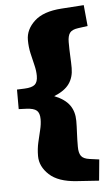

<svg xmlns="http://www.w3.org/2000/svg" viewBox="-59 -786 554 949"><g transform="rotate(-5 218.0 -311.5)"><path d="M28.5 -263V-360L66 -361.5Q103 -363 117.5 -375.8Q132 -388.5 132 -419Q132 -444 125 -472.2Q118 -500.5 110.8 -532.2Q103.5 -564 103.5 -599.5Q103.5 -651.5 147.8 -692.5Q192 -733.5 282.5 -739.5L393.5 -747L403.5 -642.5L356 -636Q325.5 -632 314.5 -617Q303.5 -602 303.5 -571Q303.5 -535 305.2 -501.8Q307 -468.5 307 -442.5Q307 -396.5 284.2 -364.5Q261.5 -332.5 209 -311.5Q261.5 -290.5 284.2 -258.5Q307 -226.5 307 -180.5Q307 -154.5 305.2 -121.2Q303.5 -88 303.5 -52Q303.5 -21.5 314.5 -6.2Q325.5 9 356 13L403.5 19.5L393.5 124L282.5 116.5Q192 110.5 147.8 69.5Q103.5 28.5 103.5 -23.5Q103.5 -59 110.8 -90.8Q118 -122.5 125 -150.8Q132 -179 132 -204Q132 -234.5 117.5 -247.2Q103 -260 66 -261.5Z"/></g></svg>

Font: Newsreader 6pt ExtraBold
Style: Regular
Weight: 800
Designer: Hugues Gentile
Foundry: Production Type
Version: Version 1.003; ttfautohint (v1.8.3)